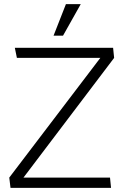

<svg xmlns="http://www.w3.org/2000/svg" viewBox="-20 -912 606 932"><path d="M300 -892H372L286 -739H240ZM519 0H31L25 -50L467 -631H62L52 -680H529L534 -631L94 -50H514Z"/></svg>

Font: Palanquin Light
Style: Regular
Weight: 300
Designer: Pria Ravichandran
Version: Version 1.0.4